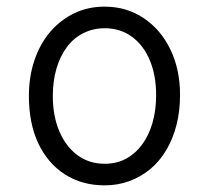

<svg xmlns="http://www.w3.org/2000/svg" viewBox="-20 -539 628 578"><path d="M295 19Q227 19 175.5 -14Q124 -47 95.5 -107Q67 -167 67 -250Q67 -309 84 -358.5Q101 -408 131.5 -443.5Q162 -479 203.5 -499Q245 -519 295 -519Q361 -519 412.5 -484.5Q464 -450 493 -390Q522 -330 522 -253Q522 -205 511.5 -163.5Q501 -122 481 -88Q461 -54 433 -30.5Q405 -7 370 6Q335 19 295 19ZM295 -46Q331 -46 359 -61Q387 -76 407.5 -103.5Q428 -131 439 -169Q450 -207 450 -253Q450 -312 431 -357.5Q412 -403 377 -428.5Q342 -454 295 -454Q261 -454 231.5 -439.5Q202 -425 181.5 -397.5Q161 -370 150 -332.5Q139 -295 139 -250Q139 -190 158.5 -144Q178 -98 213 -72Q248 -46 295 -46Z"/></svg>

Font: Playwrite GB S Light
Style: Regular
Weight: 300
Designer: Veronika Burian, José Scaglione
Foundry: TypeTogether
Version: Version 1.002